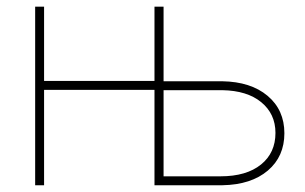

<svg xmlns="http://www.w3.org/2000/svg" viewBox="-20 -548 901 568"><path d="M110.4 -528.3C110.4 -528.3 84 -528.3 84 -528.3C84 -528.3 84 0 84 0C84 0 110.4 0 110.4 0C110.4 0 110.4 -282.2 110.4 -282.2C110.4 -282.2 437 -282.2 437 -282.2C437 -282.2 437 0 437 0C437 0 638.2 0 638.2 0C638.2 0 638.2 0 638.2 0C694.8 -1 739.7 -15.6 772.5 -43.5C805.2 -71.3 821.3 -108.4 821.3 -153.8C821.3 -153.8 821.3 -153.8 821.3 -153.8C821.3 -199.7 804.7 -236.8 771.5 -264.6C738.3 -292.5 693.8 -306.6 637.7 -307.6C637.7 -307.6 463.9 -307.6 463.9 -307.6C463.9 -307.6 463.9 -528.3 463.9 -528.3C463.9 -528.3 437 -528.3 437 -528.3C437 -528.3 437 -308.6 437 -308.6C437 -308.6 110.4 -308.6 110.4 -308.6C110.4 -308.6 110.4 -528.3 110.4 -528.3ZM638.2 -281.2C638.2 -281.2 638.2 -281.2 638.2 -281.2C686.5 -280.3 725.1 -268.6 752.9 -245.6C780.8 -222.7 794.9 -192.4 794.9 -154.8C794.9 -154.8 794.9 -154.8 794.9 -154.8C794.9 -115.7 780.8 -84.5 752.4 -61.5C723.6 -38.1 683.6 -26.4 632.3 -26.4C632.3 -26.4 463.9 -26.4 463.9 -26.4C463.9 -26.4 463.9 -281.2 463.9 -281.2C463.9 -281.2 638.2 -281.2 638.2 -281.2Z"/></svg>

Font: WOX
Style: Regular
Weight: 500
Designer: Google
Foundry: ""
Version: ""